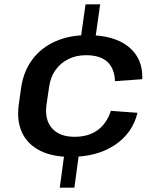

<svg xmlns="http://www.w3.org/2000/svg" viewBox="-20 -810 690 880"><path d="M439 -790 417 -634H350L372 -790ZM342 -106 321 50H254L275 -106ZM303 -91Q219 -91 162.5 -120Q106 -149 81 -202.5Q56 -256 66 -331L77 -409Q88 -483 128 -537Q168 -591 233 -620Q298 -649 381 -649Q504 -649 570 -595Q636 -541 632 -447L507 -438Q505 -496 472 -526.5Q439 -557 374 -557Q329 -557 293 -539Q257 -521 234 -488.5Q211 -456 205 -411L193 -329Q184 -261 218.5 -222Q253 -183 322 -183Q386 -183 428 -214Q470 -245 488 -302L610 -293Q588 -200 506.5 -145.5Q425 -91 303 -91Z"/></svg>

Font: Pathway Extreme 8pt Thin 12pt SemiBold
Style: Italic
Weight: 600
Italic angle: -8°
Version: Version 1.001;gftools[0.9.26]